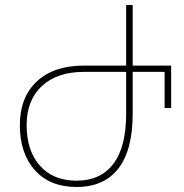

<svg xmlns="http://www.w3.org/2000/svg" viewBox="-20 -734 731 764"><path d="M59 -236Q59 -347 126.5 -410Q194 -473 314 -473H482V-714H508V-473H661V-304H635V-448H508V-282Q508 -137 451 -63.5Q394 10 285 10Q178 10 118.5 -57Q59 -124 59 -236ZM482 -282V-448H314Q208 -448 147 -392Q86 -336 86 -236Q86 -134 139 -74.5Q192 -15 285 -15Q380 -15 431 -82Q482 -149 482 -282Z"/></svg>

Font: Noto Sans Georgian Thin
Style: Regular
Weight: 250
Designer: Monotype Design team
Foundry: Monotype Imaging Inc.
Version: Version 1.000